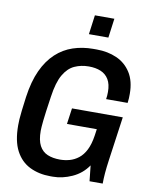

<svg xmlns="http://www.w3.org/2000/svg" viewBox="-95 -942 791 1020"><g transform="rotate(10 300.0 -431.5)"><path d="M248 10Q186 10 137 -14Q88 -38 60.5 -90Q33 -142 33 -227Q33 -242 34 -260Q35 -278 38.5 -307Q42 -336 48 -382Q60 -468 87.5 -527.5Q115 -587 155.5 -624.5Q196 -662 247 -679Q298 -696 355 -696H374Q434 -696 482.5 -674.5Q531 -653 559.5 -608Q588 -563 588 -494Q588 -482 587.5 -470Q587 -458 585 -445H469Q472 -463 472 -484Q472 -526 456.5 -551.5Q441 -577 413.5 -588.5Q386 -600 349 -600Q307 -600 272 -584Q237 -568 213 -526.5Q189 -485 178 -407Q171 -359 166.5 -327Q162 -295 160 -274.5Q158 -254 157 -241Q156 -228 156 -219Q156 -168 171.5 -139Q187 -110 215.5 -98Q244 -86 283 -86Q309 -86 334.5 -93Q360 -100 382.5 -117.5Q405 -135 420.5 -166Q436 -197 443 -244L448 -279H287L299 -365H573L540 -130Q534 -88 531.5 -57Q529 -26 529 0H458L449 -84Q417 -37 365 -13.5Q313 10 262 10ZM319 -769 333 -873H438L424 -769Z"/></g></svg>

Font: Chivo Mono Medium Medium
Style: Italic
Weight: 500
Italic angle: -8.05°
Monospace: yes
Version: Version 1.008